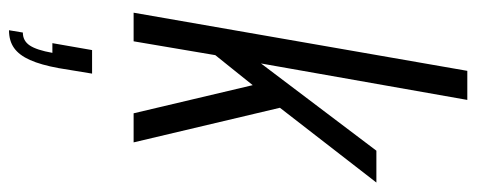

<svg xmlns="http://www.w3.org/2000/svg" viewBox="-328 -434 1033 416"><g transform="rotate(90 188.0 -226.5)"><path d="M8 0 134 -723H197L118 -276L307 -526H376L214 -317L289 0H226L165 -258L100 -177L70 0ZM46 270 51 240Q69 240 79 225Q89 210 95 176H74L89 90H140L128 163Q121 201 110.5 224.5Q100 248 84.5 259Q69 270 46 270Z"/></g></svg>

Font: Archivo ExtraCondensed Light
Style: Italic
Weight: 300
Width: 2
Italic angle: -10°
Designer: Hector Gatti
Foundry: Omnibus-Type
Version: Version 2.001